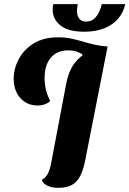

<svg xmlns="http://www.w3.org/2000/svg" viewBox="-20 -884 624 926"><path d="M260 22Q231 22 208.5 11.5Q186 1 182 -17Q196 -25 205 -37Q214 -49 220 -69Q226 -89 231 -120L300 -484Q311 -540 337.5 -576.5Q364 -613 404.5 -633Q445 -653 499 -660L391 -111Q382 -66 367.5 -36.5Q353 -7 327.5 7.5Q302 22 260 22ZM163 -375Q126 -375 99.5 -392.5Q73 -410 59.5 -439Q46 -468 46 -504Q46 -552 70 -598Q94 -644 141.5 -674Q189 -704 261 -704Q296 -704 325.5 -697.5Q355 -691 381.5 -683Q408 -675 436.5 -668.5Q465 -662 498 -660L378 -617L376 -623Q364 -630 348.5 -635.5Q333 -641 308 -641Q255 -641 225 -605.5Q195 -570 195 -508Q195 -480 201 -453.5Q207 -427 222 -397Q210 -385 193.5 -380Q177 -375 163 -375ZM385 -731Q309 -731 271.5 -761.5Q234 -792 234 -837Q234 -849 237 -864H355Q353 -854 352 -846Q351 -838 351 -831Q351 -819 355 -807.5Q359 -796 368.5 -788Q378 -780 395 -780Q419 -780 434 -793.5Q449 -807 458 -826.5Q467 -846 471 -864H584Q576 -826 551.5 -796Q527 -766 485.5 -748.5Q444 -731 385 -731Z"/></svg>

Font: Sansita Swashed Light SemiBold
Style: Regular
Weight: 600
Version: Version 1.003